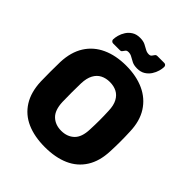

<svg xmlns="http://www.w3.org/2000/svg" viewBox="-244 -1042 1200 1200"><g transform="rotate(45 356.0 -442.5)"><path d="M356 10Q263.6 10 195.9 -19.8Q128.3 -49.6 90.1 -110.5Q51.9 -171.4 48.3 -262.3Q47.3 -304.8 47.3 -348.1Q47.3 -391.5 48.3 -435.2Q51.9 -525.1 90.5 -586.3Q129.1 -647.5 197.3 -678.8Q265.5 -710 356 -710Q446.5 -710 514.7 -678.8Q582.9 -647.5 622 -586.3Q661.1 -525.1 663.7 -435.2Q665.7 -391.5 665.7 -348.1Q665.7 -304.8 663.7 -262.3Q660.5 -171.4 622.1 -110.5Q583.7 -49.6 516.1 -19.8Q448.4 10 356 10ZM356 -134.4Q408.9 -134.4 442.2 -166.1Q475.5 -197.7 477.6 -267.9Q479.6 -311.6 479.6 -350.6Q479.6 -389.6 477.6 -432.1Q476.3 -478.9 460.4 -508.5Q444.5 -538.1 417.8 -551.9Q391.1 -565.6 356 -565.6Q321.9 -565.6 294.9 -551.9Q267.9 -538.1 252 -508.5Q236.1 -478.9 234.4 -432.1Q233.4 -389.6 233.4 -350.6Q233.4 -311.6 234.4 -267.9Q237.1 -197.7 270.3 -166.1Q303.5 -134.4 356 -134.4ZM416.2 -745Q388.9 -745 370.8 -753.8Q352.7 -762.6 338.3 -771.4Q323.9 -780.2 306.1 -780.2Q292.6 -780.2 286.4 -772.9Q280.1 -765.6 275.3 -757.8Q270.5 -750 259.5 -750H199.5Q192.5 -750 187.1 -755.3Q181.6 -760.6 181.6 -767.2Q181.6 -783.1 187.4 -804.9Q193.3 -826.7 206.6 -847.3Q219.9 -867.9 241.5 -881.2Q263.1 -894.6 294.4 -894.6Q322.1 -894.6 340.2 -885.8Q358.2 -877 373 -868.2Q387.7 -859.4 404.9 -859.4Q418.7 -859.4 424.5 -867.2Q430.2 -875 435.4 -882.5Q440.5 -890 451.5 -890H511.5Q520.1 -890 524.7 -884.7Q529.4 -879.4 529.4 -872.1Q529.4 -856.2 523.4 -834.7Q517.4 -813.2 504.1 -792.7Q490.7 -772.1 469.1 -758.6Q447.5 -745 416.2 -745Z"/></g></svg>

Font: Rubik Light
Style: Regular
Weight: 300
Designer: Hubert and Fischer
Foundry: Hubert and Fischer
Version: Version 2.300;gftools[0.9.30]